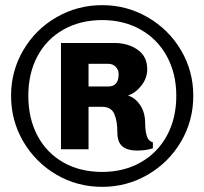

<svg xmlns="http://www.w3.org/2000/svg" viewBox="-20 -716 794 746"><path d="M731 -344Q731 -247 683.5 -166Q636 -85 554.5 -37.5Q473 10 377 10Q280 10 199 -37.5Q118 -85 70.5 -166Q23 -247 23 -344Q23 -440 70.5 -521Q118 -602 199.5 -649Q281 -696 377 -696Q473 -696 554.5 -648.5Q636 -601 683.5 -520.5Q731 -440 731 -344ZM90 -344Q90 -256 125.5 -189Q161 -122 226 -85Q291 -48 377 -48Q461 -48 526.5 -85Q592 -122 628.5 -189Q665 -256 665 -344Q665 -430 628.5 -497Q592 -564 526.5 -601Q461 -638 377 -638Q292 -638 226.5 -601Q161 -564 125.5 -497.5Q90 -431 90 -344ZM552 -447Q552 -412 529 -383Q506 -354 477 -345Q506 -336 525 -307Q544 -278 544 -238Q544 -210 550 -189Q556 -168 574 -163V-140Q549 -131 512 -131Q476 -131 456 -147Q436 -163 436 -202Q436 -246 424 -273.5Q412 -301 376 -301H324V-136H217V-549H424Q477 -549 514.5 -523Q552 -497 552 -447ZM324 -468V-380H401Q441 -380 441 -428Q441 -444 430 -456Q419 -468 401 -468Z"/></svg>

Font: Chivo ExtraBold
Style: Regular
Weight: 800
Designer: Hector Gatti
Foundry: Omnibus-Type
Version: Version 1.007